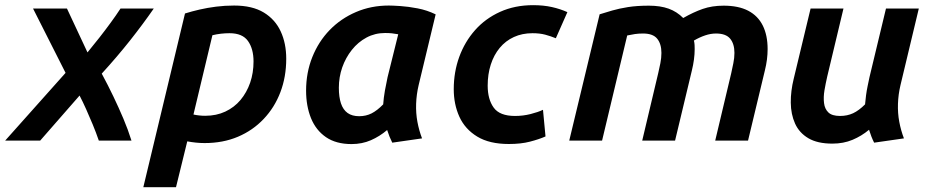

<svg xmlns="http://www.w3.org/2000/svg" viewBox="-58 -558 3692 762"><path d="M-37.5 0 202.2 -268.8 73.2 -524H207.8L289.2 -350Q314 -380 337 -409.4Q360 -438.8 381.2 -467.8Q402.5 -496.8 420.2 -524H552.2Q510 -463 458.6 -398Q407.2 -333 345.8 -265.8Q370.8 -219.5 392 -175.1Q413.2 -130.8 431.5 -87.6Q449.8 -44.5 463.8 0H334.2Q323 -32.5 310 -63.9Q297 -95.2 283.9 -124.5Q270.8 -153.8 257.8 -178.8L101.5 0Z M510.8 185 676.2 -504.5Q703.5 -513 734.2 -520.1Q765 -527.2 799.6 -531.6Q834.2 -536 871.2 -536Q943.2 -536 988.8 -508.4Q1034.2 -480.8 1056.1 -433.2Q1078 -385.8 1078 -325Q1078 -253.2 1054.9 -192.4Q1031.8 -131.5 988.5 -85.9Q945.2 -40.2 886.1 -15.2Q827 9.8 754.2 9.8Q736.8 9.8 719.5 8Q702.2 6.2 685.2 3L640.5 185ZM756.5 -98.5Q800.8 -98.5 836.2 -115.1Q871.8 -131.8 896.5 -161.2Q921.2 -190.8 934.8 -229.8Q948.2 -268.8 948.2 -314.2Q948.2 -364.2 926.2 -395.2Q904.2 -426.2 853 -426.2Q835.5 -426.2 818.5 -424.2Q801.5 -422.2 785 -418.2L709.8 -103.5Q721 -101 732.8 -99.8Q744.5 -98.5 756.5 -98.5Z M1337.2 13.8Q1275.8 13.8 1235.8 -13.6Q1195.8 -41 1176.2 -89.2Q1156.8 -137.5 1156.8 -198.2Q1156.8 -269.8 1181.5 -331.5Q1206.2 -393.2 1250.5 -438.9Q1294.8 -484.5 1354.8 -510.2Q1414.8 -536 1485 -536Q1499.8 -536 1530.8 -534Q1561.8 -532 1599.5 -524.8Q1637.2 -517.5 1671 -501L1603.5 -220.2Q1594.8 -183.2 1593.5 -146.1Q1592.2 -109 1598.6 -74.5Q1605 -40 1617 -8.8L1498.8 8.2Q1492.8 -3.8 1487.9 -15.8Q1483 -27.8 1478.5 -42Q1449 -16.8 1414 -1.5Q1379 13.8 1337.2 13.8ZM1367.5 -96.8Q1394.5 -96.8 1416.9 -108.1Q1439.2 -119.5 1462.8 -143.8Q1464.5 -169.2 1469.6 -198.4Q1474.8 -227.5 1480.2 -251.8L1522.5 -422Q1508.5 -424.5 1496.9 -425.8Q1485.2 -427 1470.2 -427Q1430.2 -427 1396.6 -409Q1363 -391 1338.4 -360Q1313.8 -329 1300.2 -290.4Q1286.8 -251.8 1286.8 -209.8Q1286.8 -173 1295.2 -147.6Q1303.8 -122.2 1321.6 -109.5Q1339.5 -96.8 1367.5 -96.8Z M1961.5 13.5Q1884.5 13.5 1836.1 -15.9Q1787.8 -45.2 1765.2 -94.6Q1742.8 -144 1742.8 -204Q1742.8 -272 1764.6 -332.1Q1786.5 -392.2 1827.4 -438.4Q1868.2 -484.5 1926.8 -511Q1985.2 -537.5 2058 -537.5Q2099 -537.5 2132.4 -530Q2165.8 -522.5 2193.8 -509.8L2148 -406.2Q2127.5 -414.5 2105.8 -420.4Q2084 -426.2 2055.2 -426.2Q2014.5 -426.2 1981.5 -411.1Q1948.5 -396 1925.2 -367.9Q1902 -339.8 1889.8 -301.8Q1877.5 -263.8 1877.5 -218Q1877.5 -163.8 1901.4 -130.8Q1925.2 -97.8 1986 -97.8Q2018 -97.8 2047.9 -105.4Q2077.8 -113 2097 -122.2L2107 -16.5Q2081 -5 2045.2 4.2Q2009.5 13.5 1961.5 13.5Z M2201.2 0 2321.8 -501.2Q2344 -508.2 2371.4 -516.2Q2398.8 -524.2 2434.5 -529.9Q2470.2 -535.5 2517.2 -535.5Q2563 -535.5 2595.8 -523.6Q2628.5 -511.8 2653.5 -486.5Q2693.5 -509.5 2730.6 -522.5Q2767.8 -535.5 2814 -535.5Q2873 -535.5 2911.5 -515.4Q2950 -495.2 2969.2 -456.8Q2988.5 -418.2 2988.5 -363Q2988.5 -343.2 2985.8 -321.5Q2983 -299.8 2977.5 -278L2910.8 0H2780.5L2844 -267.2Q2848 -285.8 2852.4 -306.9Q2856.8 -328 2856.8 -348Q2856.8 -383.8 2839.9 -404.4Q2823 -425 2783.5 -425Q2762.5 -425 2740.4 -417.5Q2718.2 -410 2696 -397Q2698.2 -388 2698.6 -379.5Q2699 -371 2699 -363Q2699 -343.2 2696.1 -321.5Q2693.2 -299.8 2687.8 -278L2621.2 0H2490.8L2554.2 -267.2Q2558.5 -285.8 2562.8 -306.9Q2567 -328 2567 -348Q2567 -383.8 2550.2 -404.4Q2533.5 -425 2494 -425Q2476.5 -425 2462.1 -422.9Q2447.8 -420.8 2431.2 -417.2L2331.5 0Z M3245.5 12Q3186.5 12 3150.2 -9.4Q3114 -30.8 3097.4 -67.6Q3080.8 -104.5 3080.4 -150.8Q3080 -197 3092.2 -246L3159 -524H3289.5L3225 -254Q3218.8 -227 3214.1 -199.6Q3209.5 -172.2 3212.4 -148.9Q3215.2 -125.5 3229.8 -111.6Q3244.2 -97.8 3276 -97.8Q3304.5 -97.8 3327.8 -108.6Q3351 -119.5 3375.2 -143.8Q3376.8 -161 3379.1 -179.5Q3381.5 -198 3385.5 -217Q3389.5 -236 3392.8 -251.8L3458.2 -524H3588.5L3515.8 -220.2Q3507 -183.2 3505.8 -146.1Q3504.5 -109 3511 -74.5Q3517.5 -40 3529.5 -8.8L3411.2 8.2Q3405.2 -3.8 3400.4 -16.1Q3395.5 -28.5 3391 -43Q3361.5 -18.2 3325.5 -3.1Q3289.5 12 3245.5 12Z"/></svg>

Font: Ubuntu Sans
Style: Italic
Weight: 400
Italic angle: -13.5°
Designer: Dalton Maag Ltd
Foundry: Dalton Maag Ltd
Version: Version 1.006